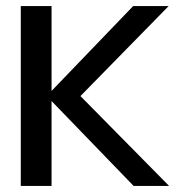

<svg xmlns="http://www.w3.org/2000/svg" viewBox="-20 -613 606 633"><path d="M48.5 0H150V-593H48.5ZM131.5 -294H243L536 -593H419ZM420.5 0H537.5L243 -298.5L131.5 -299Z"/></svg>

Font: Anybody UltraCondensed Thin
Style: Regular
Weight: 400
Version: Version 1.111